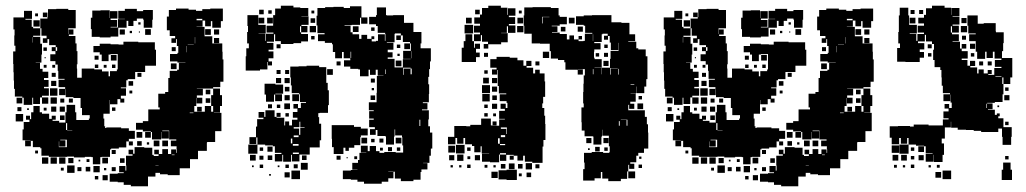

<svg xmlns="http://www.w3.org/2000/svg" viewBox="-20 -613 3590 672"><path d="M498 39H438V34H413V25H392V23H364V-5H392V-7H413V-10H397V-32H419V-16H422V-34H421V-68H444V-73H430V-89H446V-75H451V-98H485V-96H513V-71H518V-67H535V-73H520V-89H536V-74H548V-91H568V-74H579V-90H597V-78H599V-91H598V-101H578V-121H597V-125H572V-155V-156H548V-154H571V-128H545V-151H544V-125H512V-151H508V-131H488V-151H508V-153H480V-159H456V-183H480V-189H499V-230H539V-237H534V-285H558V-291H569V-302V-340H574V-365H600V-369H606V-393H629V-394H601V-428H604V-452H599V-476H596V-463H580V-479H593V-487H574V-507H564V-555H571V-578H596V-583H640V-579H666V-575H688V-581H716V-583H760V-539H753V-516H723V-539H718V-521H698V-541H689V-520H668V-519H696V-486H723V-461H758V-432H759V-405H762V-375V-327H751V-308H726V-303H690V-279H669V-271H688V-251H668V-270H667V-242H660V-222H687H697V-242H719V-222H726V-242H719V-280H726V-303H750V-280H757V-242H750V-219H729V-218H755V-188V-154H733V-116H705V-114H704V-85H673V-56H645V-24H609V0H567V-3H540V-8H524V5H498ZM88 -101H68V-121H87V-122H59V-160H63V-186H83V-194H71V-208H85V-196H89V-220H127V-215H152V-197H161V-208H175V-194H164V-190H187V-184H209V-220H213V-246H243V-220H247V-193H266H291V-198H294V-210H267V-235H262V-270H237V-273H210V-301H209V-280H187V-302H208V-308H185V-334H206V-337H184V-365H206H182V-387H174V-399H156V-423H174V-434H161V-448H175V-455H152V-476H146V-463H130V-479H143V-488H125V-514H121V-488H96V-484H121V-460H127V-422H125V-394H105V-393H120V-372H129V-362H149V-340H134V-333H150V-309H134V-304H151V-278H127V-272H149V-250H127V-272H120V-249H96V-271H93V-246H63V-271H58V-275H32V-302H29V-331H28V-360H27V-389H26V-433H34V-453H30V-489H31V-510H27V-552H64V-575H92V-547H69V-544H91V-519H96V-514H121V-548H146V-553H148V-581H177V-582H219V-578H245V-544V-514H219V-510H218V-494H219V-510H237V-492H221V-487H244V-461H248V-434H251V-388H249V-373H250V-341H266V-373H310V-370H337V-363H360V-346H365V-364H389V-370H392V-395V-424H367V-422H360V-399H336V-422H329V-430H307V-452H329V-460H367V-458H395V-457H412V-467H464V-465H474H522V-439H526V-383H488V-361H453V-336H427V-332H422V-307H403V-304H421V-278H403V-268H415V-254H401V-266H391V-248H365V-263H364V-245V-215H342V-198H345V-171H348V-165H352V-167H404V-164H431V-155H452V-127H431V-118H445V-104H431V-118H422V-97H396V-93H369V-90H365V-64H336V-63H331V-38H305V-63H300V-64H277V-62H239V-65H215V-64H185H151V-93V-68H125V-94H150H121V-116V-98H95V-120H88ZM367 -482H329V-484H301V-511H298V-551H303V-576H332V-577H364V-550H365V-574H391V-548H367V-543H390V-519H367V-517H393V-546H417V-547H394V-575H417V-582H459V-574H481V-578H515V-544H513V-516H483V-544H481V-548H459V-540H423V-516H394V-485H367ZM146 -553H130V-569H146ZM113 -556H103V-566H113ZM668 -542H688V-547H668ZM119 -520H97V-542H119ZM447 -522H429V-540H447ZM472 -527H464V-535H472ZM718 -491H698V-511H718ZM508 -491H488V-511H508ZM747 -492H729V-510H747ZM417 -492H399V-510H417ZM442 -497H434V-505H442ZM470 -499H466V-503H470ZM95 -464V-483H94V-464ZM663 -461V-483H662V-461ZM693 -461V-483V-461ZM747 -462H729V-480H747ZM637 -456H658V-457H637ZM633 -430V-452H632V-430ZM595 -434H581V-448H595ZM180 -435V-448H175V-435ZM144 -435H132V-447H144ZM601 -398H575V-424H601ZM388 -401H368V-421H388ZM325 -404H311V-418H325ZM140 -409H136V-413H140ZM598 -371H578V-391H598ZM384 -375H372V-387H384ZM324 -375H312V-387H324ZM173 -376H163V-386H173ZM143 -376H133V-386H143ZM353 -376H343V-386H353ZM475 -344H461V-358H475ZM175 -344H161V-358H175ZM177 -312H159V-330H177ZM446 -313H430V-329H446ZM669 -303H690V-304H669ZM181 -278H155V-304H181ZM716 -283H700V-299H716ZM443 -286H433V-296H443ZM179 -250H157V-272H179ZM58 -251H38V-271H58ZM716 -253H700V-269H716ZM205 -254H191V-268H205ZM235 -254H221V-268H235ZM119 -220H97V-242H119ZM207 -222H189V-240H207ZM177 -222H159V-240H177ZM686 -223H670V-239H686ZM55 -224H41V-238H55ZM384 -225H372V-237H384ZM143 -226H133V-236H143ZM81 -228H75V-234H81ZM644 -217H657V-219H644ZM61 -188H35V-214H61ZM206 -193H190V-209H206ZM215 -158V-182H211V-158ZM215 -157H233V-158H215ZM478 -131H458V-151H478ZM215 -125H230H215ZM209 -100H187V-118H186V-98H214V-124H191V-122H209ZM568 -101H548V-121H568ZM538 -101H518V-121H538ZM476 -103H460V-119H476ZM502 -107H494V-115H502ZM215 -97H230H215ZM385 -74H371V-88H385ZM113 -76H103V-86H113ZM581 -70H591V-72H581ZM179 -40H157V-62H179ZM149 -40H127V-62H149ZM209 -40H187V-62H209ZM358 -41H338V-61H358ZM237 -42H219V-60H237ZM416 -43H400V-59H416ZM293 -46H283V-56H293ZM261 -48H255V-54H261ZM524 -34H535V-35H524ZM241 -8H215V-34H241ZM329 -10H307V-32H329ZM296 -13H280V-29H296ZM385 -14H371V-28H385ZM265 -14H251V-28H265ZM203 -16H193V-26H203ZM352 -17H344V-25H352ZM357 18H339V0H357ZM324 15H312V3H324Z M890 -366H840V-416H842V-444H851V-461H845V-501H848V-522H846V-560H884V-526H910V-496H885V-495H909V-470H911V-495H937V-499H913V-523H936V-560H943V-583H963V-593H1007V-587H1031V-561V-585H1059V-557H1035V-556H1060V-526H1035V-522H1056V-500H1034V-494H1058V-468H1034V-462H1007V-459H963V-469H943V-493H939V-467H914V-463H937V-439H920V-433H937V-409H920V-398H932V-384H918V-396H916V-370H890ZM1295 -141H1275V-161H1292V-168H1272V-194H1288V-198H1272V-224H1288V-227H1271V-255H1298V-258V-288H1299V-315V-347H1322V-348H1302V-369H1295V-351H1275V-369H1270V-346H1240V-370H1234V-372H1206V-409H1183V-431H1177V-409H1153V-431H1145V-458H1142V-463H1117V-492V-469H1093V-493H1116V-497H1091V-524H1088V-558H1091V-585H1118V-588H1147V-589H1183V-585H1205V-591H1245V-552H1266V-530H1244V-551H1240V-526H1211V-525H1186V-523H1207V-500H1214V-493H1237V-477H1245V-491H1265V-477H1280V-486H1290V-476H1281V-468H1296V-470H1303V-493H1327V-470H1329V-494H1328V-522V-498H1302V-522H1296V-528H1272V-554H1296V-560H1299V-587H1331V-560H1334V-559H1356V-560H1394V-533H1427V-501H1455V-461H1452V-444H1488V-398H1485V-371H1482V-344H1479V-318H1482V-284H1481V-255H1460V-252H1476V-230H1457V-227H1481V-195H1452H1479V-171H1485V-149H1493V-93H1488V-68H1483V-43H1461V-42H1476V-20H1455V-11H1452V16H1427V21H1383V12H1362V-12H1357V11H1339V23H1316V30H1254V23H1231V16H1208V14H1180V-16H1208V-18H1231V-19H1213V-43H1233V-53H1238V-78H1262V-79H1243V-103H1267V-84H1274V-102H1296V-84H1308V-78H1325V-81H1365V-79H1391V-104H1388V-133H1387V-160V-139H1363V-160H1361V-135H1359V-107H1331V-135H1329V-137H1301V-158H1295ZM903 -563H887V-579H903ZM931 -565H919V-577H931ZM1080 -566H1070V-576H1080ZM1179 -532V-553V-532ZM935 -531H915V-551H935ZM905 -531H885V-551H905ZM1083 -533H1067V-549H1083ZM1086 -500H1064V-522H1086ZM1034 -500V-521H1030V-500ZM1235 -501H1215V-521H1235ZM1291 -505H1279V-517H1291ZM1354 -412H1337V-407H1361V-377H1390V-406H1417V-407H1391V-435H1418V-461H1415V-441H1395V-461H1415V-466H1390V-489H1383V-473H1367V-489H1383V-496H1362V-494H1361V-465H1334V-463H1357V-439H1337V-430H1354ZM1081 -475H1069V-487H1081ZM962 -444H948V-458H962ZM1381 -445H1369V-457H1381ZM1420 -409V-434H1419V-409ZM1185 -433H1206H1185ZM1209 -410V-432H1207V-410ZM1379 -417H1371V-425H1379ZM1206 -380H1184V-402H1206ZM1385 -381H1365V-401H1385ZM1172 -384H1158V-398H1172ZM881 -75H849V-107H881V-132H877V-109H853V-133H876V-170H880V-196H902V-201H885V-221H905V-204H909V-227H941V-204H948V-218H962V-204H948V-201H975V-174H978V-188H992V-174H1002V-194H1021V-201H1005V-221H1021V-233H1007V-249H1023V-235H1033V-253H1051V-256H1030V-283H1027V-259H1003V-283H1027V-287H1001V-314H998V-342H996V-380H1025V-381H1053V-383H1097V-378H1122V-348V-323H1127V-297H1131V-245H1128V-218H1099V-217H1094V-203H1097V-180H1104V-122H1099V-97H1064V-72H1028V-48H1002V-71H999V-47H971V-71H968V-48H942V-74H965V-78H942V-101H935V-104H908V-107H881ZM1417 -373V-376H1391V-351H1393V-373H1417V-353H1421V-373ZM1145 -351H1125V-371H1145ZM1330 -354V-370H1328V-354ZM962 -354H948V-368H962ZM992 -354H978V-368H992ZM994 -322H976V-340H994ZM964 -322H946V-340H964ZM1292 -324H1278V-338H1292ZM939 -257H911V-282H906V-320H944V-317H971V-285H944V-283H967V-259H943V-282H939ZM993 -293H977V-309H993ZM1289 -297H1281V-305H1289ZM994 -262H976V-280H994ZM1293 -263H1277V-279H1293ZM995 -231H975V-251H995ZM932 -234H918V-248H932ZM961 -235H949V-247H961ZM991 -205H979V-217H991ZM1451 -172V-194H1448V-172ZM1028 -168H1008V-163H1027V-141H1031V-165H1046V-167H1031V-187H1028ZM1182 -74H1148V-98H1142V-127H1141V-175H1189H1219V-169H1243V-163H1267V-139H1243V-133H1241V-105H1220V-96H1201V-85H1189V-96H1182ZM1008 -133H1025V-139H1008ZM1265 -111H1245V-131H1265ZM1385 -111H1365V-131H1385ZM1322 -114H1308V-128H1322ZM1003 -111V-128H998V-111ZM1291 -115H1279V-127H1291ZM1005 -103H1025V-109H1005ZM934 -82H916V-100H934ZM1352 -84H1338V-98H1352ZM901 -85H889V-97H901ZM1381 -85H1369V-97H1381ZM1320 -86H1310V-96H1320ZM1005 -74H1026V-79H1005ZM875 -51H855V-71H875ZM1053 -53H1037V-69H1053ZM933 -53H917V-69H933ZM1172 -54H1158V-68H1172ZM902 -54H888V-68H902ZM1230 -56H1220V-66H1230ZM1197 -59H1193V-63H1197ZM1057 -19H1033V-43H1057ZM1022 -24H1008V-38H1022ZM901 -25H889V-37H901ZM991 -25H979V-37H991ZM868 -28H862V-34H868ZM958 -28H952V-34H958ZM1030 14H1000V-16H1030ZM1339 -13H1356V-14H1339ZM994 8H976V-10H994ZM928 2H922V-4H928Z M1646 -396H1596V-446H1603V-469H1609V-493H1633V-469H1639V-493H1660V-499H1639V-523H1660V-530H1640V-552H1660V-562H1667V-585H1689V-593H1733V-586H1756V-561H1758V-584H1784V-558H1761V-553H1783V-529H1761V-524H1784V-498H1758V-521H1754V-498H1734V-497H1757V-465H1734V-458H1689V-443H1673V-459H1688V-467H1667V-490H1663V-469H1639V-446H1642V-460H1660V-442H1646V-429H1659V-413H1646ZM2061 19H2021V-21H2026V-44H2024V-78H2051V-81H2091V-78H2112V-80H2114V-101H2111V-138H2088V-159H2087V-135H2085V-107H2057V-135H2055V-136H2026V-156H2016V-185H2015V-237H2023V-251H2021V-291H2022V-320H2023V-349H2027V-371H2021H2003V-370H2020V-352H2002V-369H1959V-395H1955V-403H1933V-408H1908V-434H1904V-460H1870V-461H1841V-495H1815V-523H1813V-559H1815V-587H1844V-588H1878H1908V-585H1935V-559H1939V-554H1964V-528H1939V-523H1911V-502V-521H1931V-501H1912V-499H1939V-494H1964V-475H1973V-489H1989V-475H2005V-469H2022V-470H2027V-495H2053V-498H2028V-523H2023V-526H1996V-556H2023V-559H2052V-560H2082H2120V-535H2155V-533H2183V-493H2203V-469H2179V-489V-467H2207V-444H2214V-440H2240V-416H2246V-386V-336H2242V-310H2235V-287H2207V-310H2206V-286H2187V-285H2205V-257H2186V-250H2200V-232H2182V-246H2179V-227H2207H2237V-204H2244V-178H2248V-149H2249V-93H2234V-78H2214V-68H2207V-45H2186V-40H2200V-22H2182V-36H2179V-13H2175V13H2153V21H2109V12H2088V-11H2083V11H2061ZM1659 -563H1643V-579H1659ZM1806 -566H1796V-576H1806ZM1878 -554H1877V-531H1879V-553H1903V-531V-554H1878ZM1811 -531H1791V-551H1811ZM1991 -531H1971V-551H1991ZM1631 -531H1611V-551H1631ZM1636 -496H1606V-526H1636ZM1812 -500H1790V-522H1812ZM2020 -502H2002V-520H2020ZM1959 -503H1943V-519H1959ZM2060 -432H2059V-411H2061V-406H2086V-376H2115V-407H2142H2117V-435H2145V-463H2144V-438H2118V-464H2143H2114V-487H2108V-474H2094V-488H2107V-495H2089V-493H2086V-466H2060V-462H2082V-440H2060ZM2056 -470V-493H2055V-470ZM2017 -475H2005V-487H2017ZM2107 -445H2095V-457H2107ZM1902 -410H1880V-432H1902ZM1688 -414H1674V-428H1688ZM2108 -414H2094V-428H2108ZM2077 -415H2065V-427H2077ZM1574 -108H1548V-134H1570V-172H1612V-171H1626V-176H1664V-198H1698V-174H1704V-188H1718V-174H1704V-173H1727V-195H1747V-197H1727V-225H1747V-232H1732V-250H1750V-235H1756V-253H1753V-282V-259H1729V-283H1752V-286H1726V-312H1722V-350V-368H1720V-352H1702V-370H1718V-376H1696V-406H1718V-414H1764V-411H1791V-402H1812V-383H1822V-400H1840V-382H1823V-376H1846V-356H1853V-369H1869V-356H1886V-328H1888V-274H1881V-251H1878V-235H1885V-208H1888V-179H1889V-123H1882V-100H1879V-79V-43H1843V-47H1817V-68H1811V-51H1791V-68H1778V-54H1764V-68H1778V-71H1752V-50H1730V-72H1727V-45H1695V-72V-47H1667V-75H1692V-76H1666V-101H1662V-80H1640V-102H1661H1632V-108H1608V-130H1602V-110H1580V-130H1574ZM2110 -382H2092V-400H2110ZM1868 -384H1854V-398H1868ZM2085 -375V-353H2086V-376H2061V-375ZM2118 -374H2142V-375H2116V-352H2118ZM2146 -352V-372H2144V-352ZM2057 -353V-371H2055V-353ZM1687 -355H1675V-367H1687ZM1691 -321H1671V-341H1691ZM1720 -322H1702V-340H1720ZM2187 -316H2200V-318H2187ZM1695 -287H1667V-315H1695ZM1720 -292H1702V-310H1720ZM1694 -258H1668V-284H1694ZM1719 -263H1703V-279H1719ZM2227 -265H2215V-277H2227ZM2231 -231H2211V-251H2231ZM1720 -232H1702V-250H1720ZM1687 -235H1675V-247H1687ZM1687 -205H1675V-217H1687ZM1716 -206H1706V-216H1716ZM2173 -193V-173H2176V-194H2153V-193ZM2149 -173V-189H2146V-173ZM1755 -168V-187V-168ZM1752 -162V-144H1754V-167H1733V-162ZM1733 -133H1748V-140H1733ZM2050 -112H2032V-130H2050ZM2110 -112H2092V-130H2110ZM1723 -110H1729V-129H1723ZM1730 -105H1748V-109H1730ZM1606 -76H1576V-106H1606ZM1573 -79H1549V-103H1573ZM2079 -83H2063V-99H2079ZM2107 -85H2095V-97H2107ZM1627 -85H1615V-97H1627ZM2044 -88H2038V-94H2044ZM1730 -72H1751V-77H1730ZM1602 -50H1580V-72H1602ZM1660 -52H1642V-70H1660ZM1570 -52H1552V-70H1570ZM1626 -56H1616V-66H1626ZM2225 -57H2217V-65H2225ZM1842 -20H1820V-42H1842ZM1781 -21H1761V-41H1781ZM1749 -23H1733V-39H1749ZM1809 -23H1793V-39H1809ZM1868 -24H1854V-38H1868ZM2227 -25H2215V-37H2227ZM1627 -25H1615V-37H1627ZM1686 -26H1676V-36H1686ZM1565 -27H1557V-35H1565ZM1595 -27H1587V-35H1595ZM1715 -27H1707V-35H1715ZM1789 17H1753V15H1725V-17H1753V-19H1789ZM2203 11H2179V-13H2203ZM1722 10H1700V-12H1722ZM1839 7H1823V-9H1839ZM1806 4H1796V-6H1806Z M2774 39H2714V34H2689V25H2668V23H2640V-5H2668V-7H2689V-10H2673V-32H2695V-16H2698V-34H2697V-68H2720V-73H2706V-89H2722V-75H2727V-98H2761V-96H2789V-71H2794V-67H2811V-73H2796V-89H2812V-74H2824V-91H2844V-74H2855V-90H2873V-78H2875V-91H2874V-101H2854V-121H2873V-125H2848V-155V-156H2824V-154H2847V-128H2821V-151H2820V-125H2788V-151H2784V-131H2764V-151H2784V-153H2756V-159H2732V-183H2756V-189H2775V-230H2815V-237H2810V-285H2834V-291H2845V-302V-340H2850V-365H2876V-369H2882V-393H2905V-394H2877V-428H2880V-452H2875V-476H2872V-463H2856V-479H2869V-487H2850V-507H2840V-555H2847V-578H2872V-583H2916V-579H2942V-575H2964V-581H2992V-583H3036V-539H3029V-516H2999V-539H2994V-521H2974V-541H2965V-520H2944V-519H2972V-486H2999V-461H3034V-432H3035V-405H3038V-375V-327H3027V-308H3002V-303H2966V-279H2945V-271H2964V-251H2944V-270H2943V-242H2936V-222H2963H2973V-242H2995V-222H3002V-242H2995V-280H3002V-303H3026V-280H3033V-242H3026V-219H3005V-218H3031V-188V-154H3009V-116H2981V-114H2980V-85H2949V-56H2921V-24H2885V0H2843V-3H2816V-8H2800V5H2774ZM2364 -101H2344V-121H2363V-122H2335V-160H2339V-186H2359V-194H2347V-208H2361V-196H2365V-220H2403V-215H2428V-197H2437V-208H2451V-194H2440V-190H2463V-184H2485V-220H2489V-246H2519V-220H2523V-193H2542H2567V-198H2570V-210H2543V-235H2538V-270H2513V-273H2486V-301H2485V-280H2463V-302H2484V-308H2461V-334H2482V-337H2460V-365H2482H2458V-387H2450V-399H2432V-423H2450V-434H2437V-448H2451V-455H2428V-476H2422V-463H2406V-479H2419V-488H2401V-514H2397V-488H2372V-484H2397V-460H2403V-422H2401V-394H2381V-393H2396V-372H2405V-362H2425V-340H2410V-333H2426V-309H2410V-304H2427V-278H2403V-272H2425V-250H2403V-272H2396V-249H2372V-271H2369V-246H2339V-271H2334V-275H2308V-302H2305V-331H2304V-360H2303V-389H2302V-433H2310V-453H2306V-489H2307V-510H2303V-552H2340V-575H2368V-547H2345V-544H2367V-519H2372V-514H2397V-548H2422V-553H2424V-581H2453V-582H2495V-578H2521V-544V-514H2495V-510H2494V-494H2495V-510H2513V-492H2497V-487H2520V-461H2524V-434H2527V-388H2525V-373H2526V-341H2542V-373H2586V-370H2613V-363H2636V-346H2641V-364H2665V-370H2668V-395V-424H2643V-422H2636V-399H2612V-422H2605V-430H2583V-452H2605V-460H2643V-458H2671V-457H2688V-467H2740V-465H2750H2798V-439H2802V-383H2764V-361H2729V-336H2703V-332H2698V-307H2679V-304H2697V-278H2679V-268H2691V-254H2677V-266H2667V-248H2641V-263H2640V-245V-215H2618V-198H2621V-171H2624V-165H2628V-167H2680V-164H2707V-155H2728V-127H2707V-118H2721V-104H2707V-118H2698V-97H2672V-93H2645V-90H2641V-64H2612V-63H2607V-38H2581V-63H2576V-64H2553V-62H2515V-65H2491V-64H2461H2427V-93V-68H2401V-94H2426H2397V-116V-98H2371V-120H2364ZM2643 -482H2605V-484H2577V-511H2574V-551H2579V-576H2608V-577H2640V-550H2641V-574H2667V-548H2643V-543H2666V-519H2643V-517H2669V-546H2693V-547H2670V-575H2693V-582H2735V-574H2757V-578H2791V-544H2789V-516H2759V-544H2757V-548H2735V-540H2699V-516H2670V-485H2643ZM2422 -553H2406V-569H2422ZM2389 -556H2379V-566H2389ZM2944 -542H2964V-547H2944ZM2395 -520H2373V-542H2395ZM2723 -522H2705V-540H2723ZM2748 -527H2740V-535H2748ZM2994 -491H2974V-511H2994ZM2784 -491H2764V-511H2784ZM3023 -492H3005V-510H3023ZM2693 -492H2675V-510H2693ZM2718 -497H2710V-505H2718ZM2746 -499H2742V-503H2746ZM2371 -464V-483H2370V-464ZM2939 -461V-483H2938V-461ZM2969 -461V-483V-461ZM3023 -462H3005V-480H3023ZM2913 -456H2934V-457H2913ZM2909 -430V-452H2908V-430ZM2871 -434H2857V-448H2871ZM2456 -435V-448H2451V-435ZM2420 -435H2408V-447H2420ZM2877 -398H2851V-424H2877ZM2664 -401H2644V-421H2664ZM2601 -404H2587V-418H2601ZM2416 -409H2412V-413H2416ZM2874 -371H2854V-391H2874ZM2660 -375H2648V-387H2660ZM2600 -375H2588V-387H2600ZM2449 -376H2439V-386H2449ZM2419 -376H2409V-386H2419ZM2629 -376H2619V-386H2629ZM2751 -344H2737V-358H2751ZM2451 -344H2437V-358H2451ZM2453 -312H2435V-330H2453ZM2722 -313H2706V-329H2722ZM2945 -303H2966V-304H2945ZM2457 -278H2431V-304H2457ZM2992 -283H2976V-299H2992ZM2719 -286H2709V-296H2719ZM2455 -250H2433V-272H2455ZM2334 -251H2314V-271H2334ZM2992 -253H2976V-269H2992ZM2481 -254H2467V-268H2481ZM2511 -254H2497V-268H2511ZM2395 -220H2373V-242H2395ZM2483 -222H2465V-240H2483ZM2453 -222H2435V-240H2453ZM2962 -223H2946V-239H2962ZM2331 -224H2317V-238H2331ZM2660 -225H2648V-237H2660ZM2419 -226H2409V-236H2419ZM2357 -228H2351V-234H2357ZM2920 -217H2933V-219H2920ZM2337 -188H2311V-214H2337ZM2482 -193H2466V-209H2482ZM2491 -158V-182H2487V-158ZM2491 -157H2509V-158H2491ZM2754 -131H2734V-151H2754ZM2491 -125H2506H2491ZM2485 -100H2463V-118H2462V-98H2490V-124H2467V-122H2485ZM2844 -101H2824V-121H2844ZM2814 -101H2794V-121H2814ZM2752 -103H2736V-119H2752ZM2778 -107H2770V-115H2778ZM2491 -97H2506H2491ZM2661 -74H2647V-88H2661ZM2389 -76H2379V-86H2389ZM2857 -70H2867V-72H2857ZM2455 -40H2433V-62H2455ZM2425 -40H2403V-62H2425ZM2485 -40H2463V-62H2485ZM2634 -41H2614V-61H2634ZM2513 -42H2495V-60H2513ZM2692 -43H2676V-59H2692ZM2569 -46H2559V-56H2569ZM2537 -48H2531V-54H2537ZM2800 -34H2811V-35H2800ZM2517 -8H2491V-34H2517ZM2605 -10H2583V-32H2605ZM2572 -13H2556V-29H2572ZM2661 -14H2647V-28H2661ZM2541 -14H2527V-28H2541ZM2479 -16H2469V-26H2479ZM2628 -17H2620V-25H2628ZM2633 18H2615V0H2633ZM2600 15H2588V3H2600Z M3127 -108H3101V-131H3094V-171H3123V-172H3165V-170H3178V-177H3230V-174H3257H3280V-195H3300V-199H3282V-223H3300V-233H3286V-249H3302V-235H3311V-254H3307V-282H3306V-259H3282V-283H3305V-287H3280V-313H3276V-342H3275V-368H3271V-378H3251V-403H3246V-439H3249V-459H3242V-468H3221V-491H3217V-468H3193V-446V-462H3215V-440H3199V-431H3214V-411H3199V-396H3149V-397H3120V-445H3130V-461H3124V-501H3126V-523V-559H3129V-586H3159V-559H3162V-526H3189V-496H3164V-494H3187V-470H3191V-494H3214V-499H3192V-523H3214V-531H3194V-551H3214V-561H3221V-584H3242V-593H3286V-586H3309V-561H3310V-585H3338V-557H3314V-555H3338V-527H3314V-523H3336V-499H3312V-521H3308V-499H3312V-493H3336V-469H3314V-467H3340V-443H3346V-434H3367V-408H3346V-403H3366V-383H3375V-400H3393V-382H3376V-377H3400V-356H3405V-370H3423V-356H3437V-368H3451V-354H3439V-351H3460V-375H3485V-379H3462V-403H3485V-408H3461V-432H3455V-410H3433V-432H3428V-407H3400V-432H3395V-469H3372V-493H3395V-496H3369V-523H3366V-559H3402V-530H3423V-532H3465V-503H3466V-500H3493V-462H3491V-434H3487V-410H3523V-372V-342H3516V-319H3492V-283H3489V-256H3462V-253H3435V-251H3454V-231H3438V-229H3462V-211H3469V-216H3479V-206H3474V-199H3492V-168H3521V-134H3519V-106H3489V-134H3487V-163H3474V-151H3414V-155H3388V-158H3361V-159H3332V-166H3309V-187H3308V-167H3287V-128H3276V-111H3284V-71H3279V-46H3249V-71H3248V-47H3220V-75H3244V-77H3220V-101H3214V-81H3194V-101H3214V-103H3186V-107H3160V-130H3155V-110H3133V-130H3127ZM3181 -564H3167V-578H3181ZM3211 -564H3197V-578H3211ZM3184 -531H3164V-551H3184ZM3363 -532H3345V-550H3363ZM3365 -500H3343V-522H3365ZM3361 -474H3347V-488H3361ZM3393 -442H3375V-460H3393ZM3362 -443H3346V-459H3362ZM3241 -444H3227V-458H3241ZM3240 -415H3228V-427H3240ZM3390 -415H3378V-427H3390ZM3451 -384H3437V-398H3451ZM3421 -384H3407V-398H3421ZM3464 -345H3485V-347H3464ZM3492 -319V-342H3488V-319ZM3510 -295H3498V-307H3510ZM3513 -262H3495V-280H3513ZM3434 -235V-250H3432V-235ZM3477 -238H3471V-244H3477ZM3510 -175H3498V-187H3510ZM3160 -75H3128V-107H3160ZM3127 -78H3101V-104H3127ZM3180 -85H3168V-97H3180ZM3154 -51H3134V-71H3154ZM3124 -51H3104V-71H3124ZM3213 -52H3195V-70H3213ZM3510 -55H3498V-67H3510ZM3180 -55H3168V-67H3180ZM3522 17H3486V-19H3491V-44H3517V-19H3522ZM3180 -25H3168V-37H3180ZM3119 -26H3109V-36H3119ZM3269 -26H3259V-36H3269ZM3238 -27H3230V-35H3238ZM3148 -27H3140V-35H3148ZM3309 14H3279V-16H3309ZM3274 9H3254V-11H3274Z"/></svg>

Font: Rubik Storm
Style: Regular
Weight: 400
Designer: Hubert and Fischer, NaN
Foundry: Hubert and Fischer, NaN
Version: Version 2.201